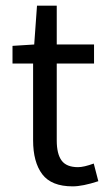

<svg xmlns="http://www.w3.org/2000/svg" viewBox="-20 -642 378 674"><path d="M234.9 12.2Q160.6 12.2 128.4 -30.3Q96.2 -72.8 96.2 -149.9V-418.9H23.9V-481L100.1 -485.8L109.9 -622.1H179.2V-485.8H310.1V-418.9H179.2V-148.9Q179.2 -101.6 196.3 -78.4Q213.4 -55.2 253.9 -55.2Q274.4 -55.2 309.1 -67.9L325.2 -5.9Q270 12.2 234.9 12.2Z"/></svg>

Font: Riemann
Style: Regular
Weight: 400
Designer: Paul D. Hunt
Foundry: Adobe Systems Incorporated
Version: Version 2.020;PS 2.0;hotconv 1.0.86;makeotf.lib2.5.63406